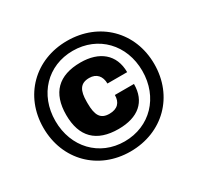

<svg xmlns="http://www.w3.org/2000/svg" viewBox="-152 -880 1103 1071"><g transform="rotate(-30 400.0 -344.0)"><path d="M399 12C607 12 757 -138 757 -345C757 -551 607 -700 399 -700C193 -700 43 -551 43 -345C43 -138 193 12 399 12ZM399 -53C237 -53 120 -176 120 -345C120 -514 237 -636 399 -636C562 -636 680 -514 680 -345C680 -176 562 -53 399 -53ZM404 -130C530 -130 603 -191 603 -305H480C480 -257 454 -229 402 -229C345 -229 325 -263 325 -341V-351C325 -422 344 -459 403 -459C450 -459 476 -428 476 -381H603C603 -496 524 -558 404 -558C262 -558 189 -485 189 -344C189 -203 262 -130 404 -130Z"/></g></svg>

Font: Archivo Black
Style: Regular
Weight: 900
Designer: Hector Gatti
Foundry: Omnibus-Type
Version: Version 2.001